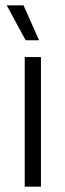

<svg xmlns="http://www.w3.org/2000/svg" viewBox="-20 -702 246 722"><path d="M73 0V-487.5H134V0ZM68.5 -682 126.5 -551.5V-550.5H76.5L5.5 -681.5V-682Z"/></svg>

Font: Anek Gujarati Medium Light
Style: Regular
Weight: 300
Version: Version 1.003